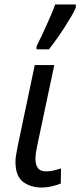

<svg xmlns="http://www.w3.org/2000/svg" viewBox="-20 -826 358 856"><path d="M166 10Q116 10 82.5 -15.5Q49 -41 49 -105Q49 -121 52.5 -139.5Q56 -158 60 -180L135 -536H222L146 -177Q143 -163 140.5 -147Q138 -131 138 -117Q138 -93 148.5 -77.5Q159 -62 185 -62Q202 -62 217.5 -65.5Q233 -69 252 -75L251 -8Q238 -2 213.5 4Q189 10 166 10ZM143 -620Q152 -638 163.5 -662Q175 -686 186.5 -711.5Q198 -737 208.5 -761.5Q219 -786 226 -806H318V-792Q312 -777 298.5 -754Q285 -731 268 -704.5Q251 -678 232.5 -652Q214 -626 198 -606H143Z"/></svg>

Font: Noto Sans Display
Style: Italic
Weight: 400
Italic angle: -12°
Designer: Monotype Design Team
Foundry: Monotype Imaging Inc.
Version: Version 2.003